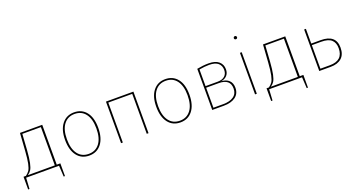

<svg xmlns="http://www.w3.org/2000/svg" viewBox="-50 -1420 4172 2254"><g transform="rotate(-20 2035.5 -293.0)"><path d="M471 -21V138H455L447 0H36L28 138H11V-21H41Q69 -41 86 -66Q103 -91 114.5 -145.5Q126 -200 133 -300L148 -519H426V-21ZM402 -499H170L157 -302Q150 -203 138 -147Q126 -91 109 -64.5Q92 -38 65 -21H402Z M1032 -262Q1032 -134 976 -62Q920 10 824 10Q727 10 672 -61.5Q617 -133 617 -259Q617 -386 673.5 -457.5Q730 -529 825 -529Q921 -529 976.5 -459.5Q1032 -390 1032 -262ZM640 -259Q640 -141 688.5 -76Q737 -11 824 -11Q910 -11 959.5 -76Q1009 -141 1009 -262Q1009 -380 960.5 -444.5Q912 -509 825 -509Q739 -509 689.5 -444Q640 -379 640 -259Z M1543 -499H1244V0H1222V-519H1565V0H1543Z M2171 -262Q2171 -134 2115 -62Q2059 10 1963 10Q1866 10 1811 -61.5Q1756 -133 1756 -259Q1756 -386 1812.5 -457.5Q1869 -529 1964 -529Q2060 -529 2115.5 -459.5Q2171 -390 2171 -262ZM1779 -259Q1779 -141 1827.5 -76Q1876 -11 1963 -11Q2049 -11 2098.5 -76Q2148 -141 2148 -262Q2148 -380 2099.5 -444.5Q2051 -509 1964 -509Q1878 -509 1828.5 -444Q1779 -379 1779 -259Z M2706 -152Q2706 -79 2652.5 -39.5Q2599 0 2506 0H2361V-514Q2438 -529 2506 -529Q2591 -529 2633.5 -492Q2676 -455 2676 -395Q2676 -347 2649 -317.5Q2622 -288 2576 -281Q2637 -278 2671.5 -245Q2706 -212 2706 -152ZM2383 -498V-290H2535Q2591 -290 2622.5 -317.5Q2654 -345 2654 -395Q2654 -447 2618.5 -478.5Q2583 -510 2506 -510Q2453 -510 2383 -498ZM2683 -151Q2683 -270 2541 -270H2383V-20H2506Q2588 -20 2635.5 -53Q2683 -86 2683 -151Z M2927 -704Q2927 -696 2921.5 -690.5Q2916 -685 2907 -685Q2898 -685 2892.5 -690.5Q2887 -696 2887 -704Q2887 -712 2892.5 -718Q2898 -724 2907 -724Q2916 -724 2921.5 -718Q2927 -712 2927 -704ZM2918 0H2896V-519H2918Z M3507 -21V138H3491L3483 0H3072L3064 138H3047V-21H3077Q3105 -41 3122 -66Q3139 -91 3150.5 -145.5Q3162 -200 3169 -300L3184 -519H3462V-21ZM3438 -499H3206L3193 -302Q3186 -203 3174 -147Q3162 -91 3145 -64.5Q3128 -38 3101 -21H3438Z M4027 -174Q4027 -87 3977.5 -43.5Q3928 0 3841 0H3698V-519H3720V-335H3836Q4027 -335 4027 -174ZM4004 -174Q4004 -243 3964.5 -279Q3925 -315 3837 -315H3720V-21H3838Q4004 -21 4004 -174Z"/></g></svg>

Font: Fira Sans Thin
Style: Regular
Weight: 100
Designer: bBox Type GmbH & Carrois Corporate GbR & Edenspiekermann AG
Foundry: bBox Type GmbH & Carrois Corporate GbR & Edenspiekermann AG
Version: Version 4.301